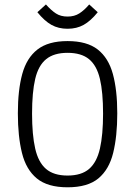

<svg xmlns="http://www.w3.org/2000/svg" viewBox="-20 -817 595 845"><path d="M277.3 7.3Q189.5 7.3 142.1 -31.7Q94.7 -70.8 76.7 -143.8Q58.6 -216.8 58.6 -318.4Q58.6 -420.4 77.9 -491.2Q97.2 -562 144.8 -599.1Q192.4 -636.2 277.3 -636.2Q362.8 -636.2 410.2 -599.1Q457.5 -562 476.8 -491.2Q496.1 -420.4 496.1 -318.4Q496.1 -216.8 478 -143.8Q460 -70.8 412.8 -31.7Q365.7 7.3 277.3 7.3ZM277.3 -44.4Q338.4 -44.4 372.3 -73.7Q406.2 -103 419.9 -163.6Q433.6 -224.1 433.6 -316.9Q433.6 -411.1 419.7 -470Q405.8 -528.8 371.8 -556.6Q337.9 -584.5 277.3 -584.5Q217.3 -584.5 183.1 -556.6Q148.9 -528.8 135 -470Q121.1 -411.1 121.1 -316.9Q121.1 -224.1 134.8 -163.6Q148.4 -103 182.4 -73.7Q216.3 -44.4 277.3 -44.4ZM277.3 -690.4Q237.3 -690.4 206.5 -707.5Q175.8 -724.6 144.5 -763.2L182.1 -797.4Q205.1 -771.5 226.1 -757.8Q247.1 -744.1 277.3 -744.1Q307.6 -744.1 329.3 -758.1Q351.1 -772 372.6 -797.4L410.2 -763.2Q378.9 -724.6 348.1 -707.5Q317.4 -690.4 277.3 -690.4Z"/></svg>

Font: Anaheim
Style: Regular
Weight: 400
Designer: Vernon Adams
Foundry: Vernon Adams
Version: Version 2.001